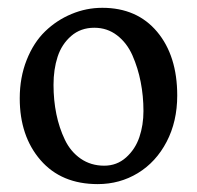

<svg xmlns="http://www.w3.org/2000/svg" viewBox="-20 -461 507 494"><path d="M117.7 -242.7Q117.7 -203.1 125 -167.5Q132.3 -131.8 147 -101.3Q161.6 -70.8 187.7 -52.7Q213.9 -34.7 248 -34.7Q280.8 -34.7 304.4 -55.9Q328.1 -77.1 338.6 -108.2Q349.1 -139.2 349.1 -175.3Q349.1 -213.9 342 -250Q335 -286.1 320.8 -318.4Q306.6 -350.6 281.2 -370.1Q255.9 -389.6 222.7 -389.6Q187.5 -389.6 163.1 -368.4Q138.7 -347.2 128.2 -314.9Q117.7 -282.7 117.7 -242.7ZM436 -215.3Q436 -148.4 408.7 -96.2Q381.3 -43.9 334.7 -15.6Q288.1 12.7 231.4 12.7Q137.7 12.7 84.2 -49.1Q30.8 -110.8 30.8 -208Q30.8 -261.7 48.6 -306.6Q66.4 -351.6 96.2 -380.4Q126 -409.2 164.1 -425Q202.1 -440.9 243.2 -440.9Q332.5 -440.9 384.3 -379.2Q436 -317.4 436 -215.3Z"/></svg>

Font: Neuton
Style: Regular
Weight: 400
Designer: Brian M Zick
Version: Version 1.3